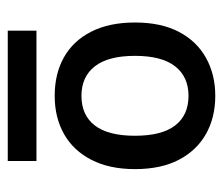

<svg xmlns="http://www.w3.org/2000/svg" viewBox="-60 -707 575 495"><g transform="rotate(90 227.5 -459.5)"><path d="M38 -520Q38 -587 62 -633Q86 -679 129 -703Q172 -727 227 -727Q283 -727 325.5 -703Q368 -679 392 -633Q416 -587 416 -520Q416 -454 392 -407.5Q368 -361 325.5 -337Q283 -313 227 -313Q170 -313 127.5 -337Q85 -361 61.5 -407.5Q38 -454 38 -520ZM124 -520Q124 -451 151 -416.5Q178 -382 227 -382Q277 -382 303.5 -416.5Q330 -451 330 -520Q330 -589 303.5 -623.5Q277 -658 227 -658Q178 -658 151 -623.5Q124 -589 124 -520ZM59 -266H395V-192H59Z"/></g></svg>

Font: Kufam
Style: Regular
Weight: 400
Designer: Wael Morcos, Artur Schmal
Foundry: Original Type
Version: Version 1.301; ttfautohint (v1.8.3)